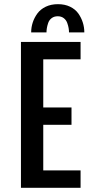

<svg xmlns="http://www.w3.org/2000/svg" viewBox="-20 -901 490 921"><path d="M129.5 -745.5Q129.5 -770 137 -793Q144.5 -816 159.2 -836.2Q174 -856.5 199.5 -868.8Q225 -881 258 -881Q291 -881 316.2 -868.8Q341.5 -856.5 355.8 -836.2Q370 -816 377.2 -793Q384.5 -770 384.5 -745.5H311Q311 -755.5 309.2 -766.2Q307.5 -777 302.5 -791Q297.5 -805 285.8 -814Q274 -823 257 -823Q239.5 -823 227.8 -814Q216 -805 211.2 -791Q206.5 -777 204.8 -766.2Q203 -755.5 203 -745.5ZM366.5 -616.5H187.5V-385.5H323V-302.5H187.5V-83.5H366.5V0H80.5V-700H366.5Z"/></svg>

Font: League Mono Condensed Medium
Style: Regular
Weight: 500
Width: 1
Designer: Tyler Finck
Foundry: The League of Moveable Type / Tyler Finck
Version: Version 2.210